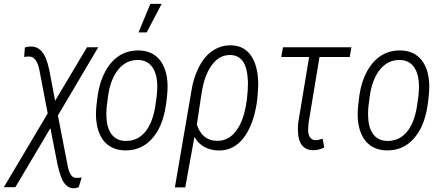

<svg xmlns="http://www.w3.org/2000/svg" viewBox="-40 -775 2314 1002"><path d="M124.5 -532.2Q184.1 -531.2 208.5 -443.8L217.3 -409.2L247.6 -249L414.1 -528.3H472.7L262.2 -172.4L307.6 61.5L311 79.6Q322.8 149.4 352.1 152.8L369.1 153.3L386.2 151.4L370.6 202.1Q356.9 206.5 346.2 207.5Q315.9 207.5 295.7 180.9Q275.4 154.3 259.3 79.1L223.1 -106.4L40 202.1H-20L209 -183.1L165 -412.6Q151.4 -477.5 114.3 -480Q104.5 -480.5 85.9 -478L89.8 -527.3Q106.4 -532.2 120.1 -532.2Q122.6 -532.2 124.5 -532.2Z M523.4 -270 516.1 -210.9 515.1 -184.6Q515.1 -181.2 515.1 -177.7Q515.1 -114.7 539.1 -78.6Q564.5 -41 613.3 -39.6Q616.2 -39.6 619.1 -39.6Q675.8 -39.6 714.4 -83Q755.4 -128.9 770 -218.3L778.3 -277.3L780.8 -316.4Q780.8 -319.8 780.8 -323.2Q780.8 -385.3 756.8 -421.9Q731.4 -460.4 682.6 -461.9Q680.2 -461.9 677.2 -461.9Q618.7 -461.9 578.1 -413.1Q535.6 -361.3 523.4 -270ZM583.5 -484.9Q626 -511.7 681.2 -511.7Q684.1 -511.7 686.5 -511.7Q755.9 -509.8 794.4 -461.4Q832.5 -413.1 834.5 -330.6Q834.5 -327.1 834.5 -323.2Q834.5 -282.7 825.2 -222.2Q808.6 -111.8 752 -49.8Q697.3 10.3 615.7 9.8Q612.8 9.8 609.4 9.8Q545.4 7.8 506.8 -33.7Q468.8 -75.2 461.9 -152.3L460.9 -170.9Q460.9 -175.3 460.9 -180.2Q460.9 -216.8 470.2 -279.8Q481 -351.1 510.3 -403.8Q539.1 -456.5 583.5 -484.9ZM744.6 -754.9H803.7L725.6 -606H683.1Z M987.3 -125.5Q1013.2 -43 1089.8 -40Q1092.3 -40 1095.2 -40Q1152.3 -40 1191.4 -90.8Q1232.4 -144 1247.1 -246.6L1249 -260.3Q1253.9 -303.2 1253.9 -338.4Q1253.9 -344.2 1253.9 -349.6Q1251 -420.4 1228.5 -453.4Q1206.1 -486.3 1164.1 -487.8Q1161.6 -487.8 1159.2 -487.8Q1104 -487.8 1065.9 -436Q1025.9 -381.8 1011.7 -286.6ZM958 -294.9Q968.3 -367.2 998.5 -425.8Q1028.8 -484.4 1072.8 -512.2Q1114.3 -538.6 1163.1 -538.6Q1165.5 -538.6 1168.5 -538.6Q1239.7 -535.6 1274.9 -477.1Q1307.1 -423.8 1307.6 -334.5Q1307.6 -325.7 1307.1 -316.9L1303.2 -260.3L1298.8 -230Q1280.3 -119.6 1231.9 -56.2Q1180.7 10.3 1104 10.3Q1101.1 10.3 1098.6 10.3Q1059.1 9.3 1026.6 -8.1Q994.1 -25.4 974.6 -60.5L926.8 203.1H872.6Z M1785.2 -477.5H1627.4L1570.3 -133.3L1568.4 -106.4Q1567.9 -101.6 1567.9 -97.2Q1567.9 -75.2 1576.2 -61Q1585.9 -43.9 1606.4 -43.5Q1620.6 -43.5 1644 -50.8L1652.3 -5.4Q1625.5 8.8 1594.7 8.8Q1593.8 8.8 1592.8 8.8Q1556.2 8.3 1536.1 -16.8Q1516.1 -42 1515.1 -87.9Q1514.6 -95.2 1514.6 -102.1Q1514.6 -119.6 1516.6 -136.2L1573.2 -477.5H1427.7L1437 -528.3H1793.9Z M1889.2 -270 1881.8 -210.9 1880.9 -184.6Q1880.9 -181.2 1880.9 -177.7Q1880.9 -114.7 1904.8 -78.6Q1930.2 -41 1979 -39.6Q1981.9 -39.6 1984.9 -39.6Q2041.5 -39.6 2080.1 -83Q2121.1 -128.9 2135.7 -218.3L2144 -277.3L2146.5 -316.4Q2146.5 -319.8 2146.5 -323.2Q2146.5 -385.3 2122.6 -421.9Q2097.2 -460.4 2048.3 -461.9Q2045.9 -461.9 2043 -461.9Q1984.4 -461.9 1943.8 -413.1Q1901.4 -361.3 1889.2 -270ZM1949.2 -484.9Q1991.7 -511.7 2046.9 -511.7Q2049.8 -511.7 2052.2 -511.7Q2121.6 -509.8 2160.2 -461.4Q2198.2 -413.1 2200.2 -330.6Q2200.2 -327.1 2200.2 -323.2Q2200.2 -282.7 2190.9 -222.2Q2174.3 -111.8 2117.7 -49.8Q2063 10.3 1981.4 9.8Q1978.5 9.8 1975.1 9.8Q1911.1 7.8 1872.6 -33.7Q1834.5 -75.2 1827.6 -152.3L1826.7 -170.9Q1826.7 -175.3 1826.7 -180.2Q1826.7 -216.8 1835.9 -279.8Q1846.7 -351.1 1876 -403.8Q1904.8 -456.5 1949.2 -484.9Z"/></svg>

Font: MAUL Condensed Light Italic
Style: Light Italic
Weight: 300
Italic angle: -12°
Designer: MAUL
Version: Version 1.0; 2020; ttfautohint (v1.8.3)